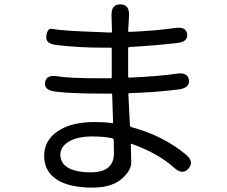

<svg xmlns="http://www.w3.org/2000/svg" viewBox="-20 -812 1040 878"><path d="M404 46Q296 46 239 8.5Q182 -29 182 -99.5Q182 -170 244 -212Q306 -254 413 -254Q457 -254 492 -249Q497 -248 497 -253L493 -379Q493 -384 488 -384H436Q312 -384 234 -393Q181 -399 186 -435Q192 -472 243 -463Q299 -454 437 -454H486Q491 -454 491 -459V-589Q491 -594 486 -594H447Q344 -594 239 -606Q186 -612 192 -648Q197 -684 217.5 -680Q238 -676 291 -672Q316 -670 341 -669L487 -663Q492 -663 492 -668L490 -740Q488 -793 530 -792Q573 -792 570 -739L566 -671Q566 -666 571 -666Q702 -672 779 -684Q831 -692 836 -656Q840 -620 788 -615Q691 -604 572 -597Q566 -597 566 -591V-462Q566 -457 571 -457Q707 -463 787 -475Q839 -483 844 -446Q849 -410 797 -403Q696 -390 572 -386Q567 -386 567 -381L574 -241Q574 -232 583 -230Q727 -191 829 -106Q870 -73 842 -41Q815 -10 776 -45Q705 -110 583 -154Q578 -156 578 -151L579 -121Q580 -94 580 -67Q580 -35 541 2Q494 46 404 46ZM395 -24Q501 -24 501 -111L500 -170Q500 -178 492 -180Q456 -188 403 -188Q334 -188 295 -164.5Q256 -141 256 -104.5Q256 -68 288 -47Q324 -24 395 -24Z"/></svg>

Font: Resource Han Rounded CN
Style: Regular
Weight: 400
Designer: Cyano Hao (round all glyphs); Ryoko NISHIZUKA  (kana, bopomofo & ideographs); Paul D. Hunt (Latin, Greek & Cyrillic); Sa
Foundry: Cyano Hao
Version: 0.990